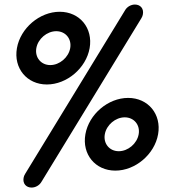

<svg xmlns="http://www.w3.org/2000/svg" viewBox="-20 -650 757 845"><path d="M544 -219.1C455.8 -219.1 371.3 -147.3 355.8 -59.1C340.2 29.1 399.4 100.9 487.6 100.9C575.8 100.9 660.3 29.1 675.8 -59.1C691.3 -147.3 632.2 -219.1 544 -219.1ZM441.3 -59.1C448.5 -100 488 -133.6 528.9 -133.6C569.9 -133.6 597.6 -100 590.3 -59.1C583.1 -18.2 543.6 15.5 502.7 15.5C461.7 15.5 434 -18.2 441.3 -59.1ZM242.7 -598.2C154.5 -598.2 70 -526.4 54.5 -438.2C38.9 -350 98.1 -278.2 186.2 -278.2C274.4 -278.2 358.9 -350 374.5 -438.2C390 -526.4 330.9 -598.2 242.7 -598.2ZM139.9 -438.2C147.1 -479.1 186.7 -512.7 227.6 -512.7C268.5 -512.7 296.2 -479.1 289 -438.2C281.8 -397.3 242.2 -363.6 201.3 -363.6C160.4 -363.6 132.7 -397.3 139.9 -438.2ZM573.7 -630C557.4 -630 539.4 -620.9 530.2 -604.5L90.5 115.5C86.8 120.9 84.8 127.3 83.8 132.7C79.3 158.4 95.5 175.5 119 175.5C135.4 175.5 153.3 166.4 162.6 150L602.3 -570C605.9 -575.5 608 -581.8 608.9 -587.3C613.5 -612.9 597.2 -630 573.7 -630Z"/></svg>

Font: TudorRose
Style: Oblique
Weight: 500
Italic angle: 10°
Version: Version 001.000